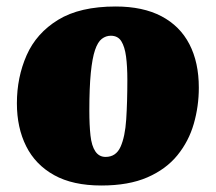

<svg xmlns="http://www.w3.org/2000/svg" viewBox="-20 -554 665 591"><path d="M292 17Q204 17 146.5 -15Q89 -47 60.5 -104Q32 -161 32 -236Q32 -316 62 -384Q92 -452 159 -493Q226 -534 336 -534Q420 -534 477 -504Q534 -474 563 -418Q592 -362 592 -284Q592 -227 576.5 -173Q561 -119 526 -76Q491 -33 433.5 -8Q376 17 292 17ZM305 -71Q337 -71 351 -102Q365 -133 368.5 -186.5Q372 -240 372 -308Q372 -350 368 -380Q364 -410 353.5 -427Q343 -444 321 -444Q306 -444 293.5 -434.5Q281 -425 272.5 -400Q264 -375 259.5 -329.5Q255 -284 255 -213Q255 -169 258.5 -137Q262 -105 273.5 -88Q285 -71 305 -71Z"/></svg>

Font: Literata 18pt Black
Style: Italic
Weight: 900
Italic angle: -2°
Designer: Latin by Veronika Burian and Jose Scaglione. Greek by Irene Vlachou. Cyrillic by Vera Evstafieva
Foundry: TypeTogether
Version: Version 3.103;gftools[0.9.29]